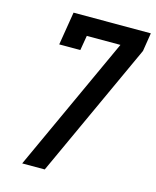

<svg xmlns="http://www.w3.org/2000/svg" viewBox="-111 -812 722 888"><g transform="rotate(15 250.0 -367.5)"><path d="M81 0 378 -647H217L205 -576H104L130 -735H500L486 -647L189 0Z"/></g></svg>

Font: Iosevka Curly Slab Semibold
Style: Italic
Weight: 600
Italic angle: -9°
Monospace: yes
Designer: Belleve Invis
Foundry: Belleve Invis
Version: Version 22.1.2; ttfautohint (v1.8.4)